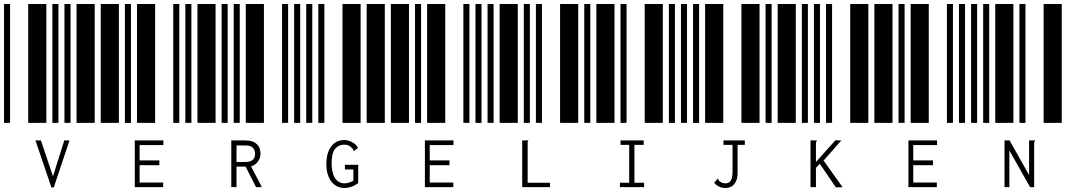

<svg xmlns="http://www.w3.org/2000/svg" viewBox="-20 -610 5320 953"><path d="M0 0V-590H30V0ZM120 0V-590H210V0ZM240 0V-590H270V0ZM300 0V-590H330V0ZM360 0V-590H450V0ZM156 87H183L243 265L299 87H325L247 320H235Z M480 0V-590H570V0ZM600 0V-590H630V0ZM660 0V-590H750V0ZM840 0V-590H870V0ZM900 0V-590H930V0ZM649 87H791V110H673V186H771V210H673V296H790V319H649Z M960 0V-590H1050V0ZM1080 0V-590H1110V0ZM1140 0V-590H1170V0ZM1200 0V-590H1290V0ZM1380 0V-590H1410V0ZM1128 87H1196Q1236 87 1254 105Q1273 122 1273 154Q1273 174 1260 192Q1247 210 1226 216L1280 319H1251L1199 217H1154V319H1128ZM1199 194Q1223 194 1235 183Q1246 173 1246 154Q1246 135 1235 123Q1223 112 1199 112H1154V194Z M1440 0V-590H1470V0ZM1500 0V-590H1530V0ZM1560 0V-590H1590V0ZM1680 0V-590H1770V0ZM1800 0V-590H1890V0ZM1690 323Q1662 323 1642 308Q1622 294 1611 267Q1600 241 1600 206Q1600 160 1614 133Q1628 106 1648 95Q1668 85 1688 85Q1709 85 1728 96Q1748 106 1757 124L1739 138L1736 141L1735 139Q1735 136 1734 133Q1732 131 1728 126Q1719 116 1710 112Q1701 108 1688 108Q1661 108 1643 129Q1626 151 1626 200Q1626 248 1643 274Q1660 300 1690 300Q1701 300 1713 296Q1726 293 1734 286V231H1692V208H1758V299Q1725 323 1690 323Z M1920 0V-590H2010V0ZM2040 0V-590H2070V0ZM2100 0V-590H2190V0ZM2280 0V-590H2310V0ZM2340 0V-590H2370V0ZM2089 87H2231V110H2113V186H2211V210H2113V296H2230V319H2089Z M2400 0V-590H2430V0ZM2460 0V-590H2550V0ZM2580 0V-590H2610V0ZM2640 0V-590H2670V0ZM2760 0V-590H2850V0ZM2572 87H2602V90Q2600 92 2599 95Q2599 97 2599 104V297H2710V319H2572Z M2880 0V-590H2910V0ZM2940 0V-590H3030V0ZM3060 0V-590H3090V0ZM3180 0V-590H3270V0ZM3300 0V-590H3330V0ZM3057 297H3103V109H3060V87H3175V109H3129V297H3177V319H3057Z M3360 0V-590H3390V0ZM3420 0V-590H3450V0ZM3480 0V-590H3570V0ZM3660 0V-590H3750V0ZM3780 0V-590H3810V0ZM3581 323Q3546 323 3525 297L3540 279L3543 276L3545 277Q3545 281 3546 284Q3548 286 3552 290Q3565 300 3580 300Q3599 300 3607 287Q3616 274 3616 242V109H3571V87H3677V109H3641V241Q3642 270 3634 288Q3626 306 3612 315Q3598 323 3581 323Z M3840 0V-590H3930V0ZM3960 0V-590H3990V0ZM4020 0V-590H4050V0ZM4080 0V-590H4110V0ZM4200 0V-590H4290V0ZM4049 203 4030 223V319H4003V87H4034V90Q4032 92 4031 95Q4030 97 4030 104V194L4127 86Q4136 87 4146 87H4156L4068 187L4162 319L4129 320Z M4320 0V-590H4410V0ZM4440 0V-590H4470V0ZM4500 0V-590H4590V0ZM4680 0V-590H4710V0ZM4740 0V-590H4770V0ZM4489 87H4631V110H4513V186H4611V210H4513V296H4630V319H4489Z M4800 0V-590H4830V0ZM4860 0V-590H4890V0ZM4920 0V-590H5010V0ZM5040 0V-590H5070V0ZM5160 0V-590H5250V0ZM4966 87H4991L5088 259V87H5117V90Q5114 92 5114 95Q5113 97 5113 104V319H5093L4990 137V319H4966Z"/></svg>

Font: Libre Barcode 39 Text
Style: Regular
Weight: 400
Version: Version 1.005; ttfautohint (v1.8.3)